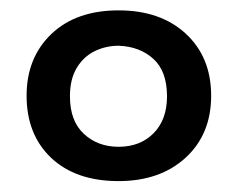

<svg xmlns="http://www.w3.org/2000/svg" viewBox="-20 -796 447 361"><path d="M203 -455.5Q122.5 -455.5 76.2 -499.2Q30 -543 30 -616Q30 -687.5 76.5 -732Q123 -776.5 203 -776.5Q282 -776.5 329.5 -732.5Q377 -688.5 377 -616Q377 -543.5 329 -499.5Q281 -455.5 203 -455.5ZM203 -520Q243.5 -520 268.8 -545.5Q294 -571 294 -615Q294 -662 268.5 -685.2Q243 -708.5 203 -710Q179 -710 158 -699.8Q137 -689.5 124.2 -668.2Q111.5 -647 111.5 -615Q111.5 -568.5 137.8 -544.2Q164 -520 203 -520Z"/></svg>

Font: Argentum Novus Medium
Style: Regular
Weight: 500
Designer: Julieta Ulanovsky (font) & Cristiano Sobral (main changes)
Foundry: Julieta Ulanovsky (font) & Cristiano Sobral (main changes)
Version: Version 3.00;November 27, 2020;FontCreator 13.0.0.2655 64-bi